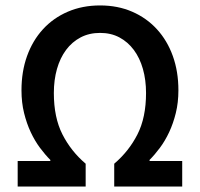

<svg xmlns="http://www.w3.org/2000/svg" viewBox="-20 -686 735 706"><path d="M45 0V-94H165V-98Q146 -117 127 -142.5Q108 -168 93 -200Q78 -232 68.5 -270.5Q59 -309 59 -354Q59 -423 79.5 -480Q100 -537 138 -578.5Q176 -620 229.5 -643Q283 -666 348 -666Q413 -666 466 -643Q519 -620 557 -578.5Q595 -537 615.5 -480Q636 -423 636 -354Q636 -309 626.5 -270.5Q617 -232 602 -200Q587 -168 568 -142.5Q549 -117 530 -98V-94H650V0H400V-84Q454 -130 485.5 -192Q517 -254 517 -344Q517 -392 505.5 -432.5Q494 -473 472 -502.5Q450 -532 419 -548.5Q388 -565 348 -565Q308 -565 276.5 -548.5Q245 -532 223 -502.5Q201 -473 189.5 -432.5Q178 -392 178 -344Q178 -254 209.5 -192Q241 -130 295 -84V0Z"/></svg>

Font: Processing Sans Pro Semibold
Style: Regular
Weight: 600
Designer: Paul D. Hunt
Foundry: Adobe Systems Incorporated
Version: Version 2.020;PS 2.000;hotconv 1.0.86;makeotf.lib2.5.63406